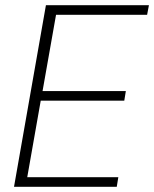

<svg xmlns="http://www.w3.org/2000/svg" viewBox="-20 -720 594 740"><path d="M34 0 157 -700H554L547 -663H196L144 -369H465L459 -332H137L85 -37H436L430 0Z"/></svg>

Font: DM Sans 24pt ExtraLight
Style: Italic
Weight: 250
Italic angle: -10°
Designer: Colophon Foundry, Jonny Pinhorn
Foundry: Colophon Foundry
Version: Version 4.004;gftools[0.9.30]